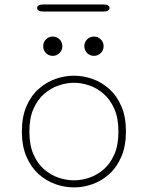

<svg xmlns="http://www.w3.org/2000/svg" viewBox="-20 -825 659 856"><path d="M310 10.5Q268 10.5 227 -4Q186 -18.5 152 -49Q118 -79.5 97.8 -126.8Q77.5 -174 77.5 -239Q77.5 -304 97.8 -351Q118 -398 152 -428.2Q186 -458.5 227 -473Q268 -487.5 310 -487.5Q351.5 -487.5 392.5 -473Q433.5 -458.5 467.2 -428.2Q501 -398 521.2 -351Q541.5 -304 541.5 -239Q541.5 -174 521.2 -126.8Q501 -79.5 467.2 -49Q433.5 -18.5 392.5 -4Q351.5 10.5 310 10.5ZM310 -21Q343 -21 377.5 -32.5Q412 -44 441.8 -69.5Q471.5 -95 489.8 -136.8Q508 -178.5 508 -239Q508 -298.5 489.8 -339.8Q471.5 -381 441.8 -406.8Q412 -432.5 377.5 -444.2Q343 -456 310 -456Q277 -456 242 -444.2Q207 -432.5 177.2 -406.8Q147.5 -381 129.2 -339.8Q111 -298.5 111 -239Q111 -178.5 129.2 -136.8Q147.5 -95 177.2 -69.5Q207 -44 242 -32.5Q277 -21 310 -21ZM215 -576Q197.5 -576 185 -588.5Q172.5 -601 172.5 -619Q172.5 -637 185 -649.5Q197.5 -662 215 -662Q233 -662 245.5 -649.5Q258 -637 258 -619Q258 -601 245.5 -588.5Q233 -576 215 -576ZM399 -576Q381 -576 368.5 -588.5Q356 -601 356 -619Q356 -637 368.5 -649.5Q381 -662 399 -662Q416.5 -662 429.2 -649.5Q442 -637 442 -619Q442 -601 429.2 -588.5Q416.5 -576 399 -576ZM145.5 -789.5Q145.5 -797 152.8 -801Q160 -805 174 -805H440Q454 -805 461.2 -801Q468.5 -797 468.5 -789.5Q468.5 -782 461.2 -777.8Q454 -773.5 440 -773.5H174Q160 -773.5 152.8 -777.8Q145.5 -782 145.5 -789.5Z"/></svg>

Font: Sono ExtraLight
Style: Regular
Weight: 200
Designer: Tyler Finck
Foundry: Tyler Finck
Version: Version 2.112